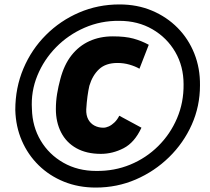

<svg xmlns="http://www.w3.org/2000/svg" viewBox="-20 -780 947 866"><path d="M412 66Q334 66 268.5 39.5Q203 13 154.5 -34.5Q106 -82 78.5 -145.5Q51 -209 49 -284Q49 -384 85.5 -470.5Q122 -557 187 -622Q252 -687 337 -723.5Q422 -760 519 -760Q599 -760 665.5 -732Q732 -704 781 -654.5Q830 -605 856.5 -538.5Q883 -472 882 -395Q882 -301 845 -218Q808 -135 742.5 -71Q677 -7 592.5 29.5Q508 66 412 66ZM414 -9Q496 -8 567.5 -37.5Q639 -67 693.5 -121Q748 -175 778.5 -246.5Q809 -318 808 -400Q808 -481 770.5 -545.5Q733 -610 667.5 -648Q602 -686 518 -686Q435 -687 361.5 -655Q288 -623 233 -567Q178 -511 148.5 -439Q119 -367 124 -288Q126 -209 163.5 -146Q201 -83 266 -46Q331 -9 414 -9ZM435 -86Q370.3 -86 324.6 -111.5Q279 -137 255.5 -183Q232 -229 232 -288Q232 -323 237.5 -356.5Q243 -390 252 -423Q269 -488 302.5 -530.5Q336 -573 383.2 -594.5Q430.4 -616 489 -616Q545 -616 581.5 -606Q618 -596 651 -578L609 -470Q590 -481 564 -488.5Q538 -496 510 -496Q457 -496 427 -468Q397 -440 383 -393Q378 -371 374.5 -345Q371 -319 369 -287Q368 -260 378 -241.5Q388 -223 406 -213.5Q424 -204 446 -204Q458 -204 471 -210Q484 -216 496.5 -228Q509 -240 518 -258L618 -204Q587 -137 537.5 -111.5Q488 -86 435 -86Z"/></svg>

Font: Finlandica
Style: Italic
Weight: 400
Italic angle: -8°
Designer: Niklas Ekholm, Juho Hiilivirta, Jaakko Suomalainen
Foundry: Helsinki Type Studio
Version: Version 1.064